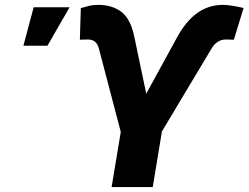

<svg xmlns="http://www.w3.org/2000/svg" viewBox="-20 -757 1006 777"><path d="M431.6 0 468.8 -223.1 379.4 -563.5Q375 -579.6 364 -588.4Q353 -597.2 335.4 -597.2Q327.6 -597.2 316.4 -596.7Q305.2 -596.2 303.2 -596.2L307.1 -724.1Q322.8 -728.5 339.1 -732.9Q355.5 -737.3 377.9 -737.3Q433.6 -737.3 471.2 -709Q508.8 -680.7 523.9 -606.4L571.8 -377.9L694.3 -601.6Q731.4 -670.9 777.8 -704.1Q824.2 -737.3 881.8 -737.3Q901.9 -737.3 926 -732.9Q950.2 -728.5 965.8 -724.6L926.3 -596.2Q923.8 -596.2 912.4 -596.7Q900.9 -597.2 894.5 -597.2Q875 -597.2 860.6 -587.4Q846.2 -577.6 837.9 -563.5L635.3 -225.1L598.1 0ZM74.7 -571.8 116.2 -727.5H261.7L171.9 -571.8Z"/></svg>

Font: Inter 28pt ExtraBold
Style: Italic
Weight: 800
Italic angle: -9.3988°
Designer: Rasmus Andersson
Foundry: rsms
Version: Version 4.001;git-66647c0bb